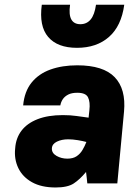

<svg xmlns="http://www.w3.org/2000/svg" viewBox="-20 -792 592 829"><path d="M220 17.5Q159 17.5 118.2 -5.2Q77.5 -28 59 -66.5Q40.5 -105 45.5 -151.5Q48.5 -196 73 -228Q97.5 -260 142.5 -277.5Q187.5 -295 251.5 -295Q284.5 -295 310.2 -291.2Q336 -287.5 362.5 -284L366 -316.5Q370 -351.5 360.2 -371.5Q350.5 -391.5 313.5 -391.5Q290 -391.5 274.8 -383.8Q259.5 -376 251.2 -363.8Q243 -351.5 240.5 -337H80Q85.5 -397 116.2 -435.2Q147 -473.5 197.8 -491.8Q248.5 -510 313.5 -510Q426 -510 475.2 -458.8Q524.5 -407.5 515.5 -310L486.5 0H357Q355.5 -12 354.5 -24.5Q353.5 -37 351.5 -49.5Q325 -17.5 298.5 0Q272 17.5 220 17.5ZM270.5 -107Q295.5 -107 311 -117.5Q326.5 -128 336.2 -144.5Q346 -161 353 -179Q338.5 -183 316 -186.8Q293.5 -190.5 274.5 -190.5Q246.5 -190.5 225.8 -180.5Q205 -170.5 204 -151.5Q203 -131 224 -119Q245 -107 270.5 -107ZM312.5 -585.5Q228 -585.5 188 -632.5Q148 -679.5 160.5 -771.5H282.5Q276.5 -728.5 288 -708Q299.5 -687.5 327 -687.5Q354.5 -687.5 371.5 -708Q388.5 -728.5 394.5 -771.5H516.5Q504 -679.5 450.5 -632.5Q397 -585.5 312.5 -585.5Z"/></svg>

Font: Karla ExtraBold
Style: Italic
Weight: 800
Italic angle: -8°
Designer: Jonathan Pinhorn
Version: Version 2.004;gftools[0.9.33]